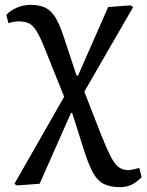

<svg xmlns="http://www.w3.org/2000/svg" viewBox="-20 -537 603 790"><path d="M474 233Q433 233 406.5 219.5Q380 206 361.5 171.5Q343 137 323 73L277 -72H272L143 219L51 226L39 220L244 -139L172 -318Q150 -375 134 -403Q118 -431 101 -440Q84 -449 56 -449Q47 -449 35 -447Q23 -445 15 -441L6 -476Q24 -495 50.5 -506Q77 -517 106 -517Q142 -517 166 -505.5Q190 -494 207.5 -466Q225 -438 242 -386L295 -226H301L425 -508L517 -515L528 -508L327 -160L390 2Q416 68 433.5 103Q451 138 468 150.5Q485 163 508 163Q517 163 526.5 160.5Q536 158 553 154L563 192Q541 214 520.5 223.5Q500 233 474 233Z"/></svg>

Font: Literata 18pt
Style: Regular
Weight: 400
Designer: Latin by Veronika Burian and Jose Scaglione. Greek by Irene Vlachou. Cyrillic by Vera Evstafieva.
Foundry: TypeTogether
Version: Version 3.103;gftools[0.9.29]